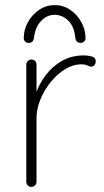

<svg xmlns="http://www.w3.org/2000/svg" viewBox="-20 -732 408 752"><path d="M103 0Q94 0 88.5 -6Q83 -12 83 -20V-479Q83 -487 89 -493Q95 -499 103 -499Q112 -499 117.5 -493Q123 -487 123 -479V-310L106 -284Q106 -323 119.5 -363Q133 -403 159 -437.5Q185 -472 222.5 -493.5Q260 -515 309 -515Q323 -515 339 -511Q355 -507 355 -492Q355 -483 350 -477Q345 -471 337 -471Q331 -471 322.5 -475.5Q314 -480 298 -480Q266 -480 235 -461Q204 -442 178.5 -410.5Q153 -379 138 -342Q123 -305 123 -270V-20Q123 -12 117 -6Q111 0 103 0ZM194 -712Q228 -712 255 -693.5Q282 -675 298.5 -645.5Q315 -616 315 -582Q315 -575 309.5 -569.5Q304 -564 296 -564Q286 -564 281 -569.5Q276 -575 275 -584Q271 -628 247.5 -651Q224 -674 194 -674Q164 -674 141 -650Q118 -626 113 -584Q112 -575 107 -569.5Q102 -564 92 -564Q84 -564 78.5 -569.5Q73 -575 73 -582Q73 -616 89.5 -645.5Q106 -675 133.5 -693.5Q161 -712 194 -712Z"/></svg>

Font: Quicksand Variable Light
Style: Regular
Weight: 300
Designer: Andrew Paglinawan
Foundry: Andrew Paglinawan
Version: Version 3.004